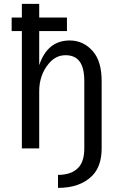

<svg xmlns="http://www.w3.org/2000/svg" viewBox="-20 -752 626 973"><path d="M90.8 0V-594.7H39.1V-663.1H90.8V-732.4H178.7V-663.1H319.3V-594.7H178.7V-421.4Q220.2 -546.9 333.5 -546.9Q402.8 -546.9 450.7 -492.2Q495.1 -441.4 495.1 -341.3V0Q495.1 90.3 447.3 138.7Q386.2 200.2 273.9 200.2V134.3Q343.3 134.3 377.9 96.7Q407.2 64.9 407.2 0V-341.3Q407.2 -410.2 382.3 -441.9Q358.9 -472.2 312 -472.2Q262.7 -472.2 227.5 -430.2Q178.7 -372.1 178.7 -289.1V0Z"/></svg>

Font: Consola Mono
Style: Book
Weight: 400
Monospace: yes
Designer: Wojciech Kalinowski "wmk69" (wmk69@o2.pl)
Foundry: Wojciech Kalinowski "wmk69" (wmk69@o2.pl)
Version: Version 2.1.0